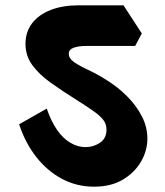

<svg xmlns="http://www.w3.org/2000/svg" viewBox="-20 -657 620 723"><path d="M334 46Q269 46 213.5 16.5Q158 -13 116.5 -66Q75 -119 52 -189L156 -248Q173 -199 195.5 -167Q218 -135 245.5 -119Q273 -103 302 -103Q332 -103 356.5 -119.5Q381 -136 381 -169Q381 -189 370 -204Q359 -219 335 -236.5Q311 -254 271 -279Q215 -314 171 -345.5Q127 -377 101.5 -412Q76 -447 76 -492Q76 -537 101 -569.5Q126 -602 171 -619.5Q216 -637 276 -637H445L514 -531L489 -484H304Q277 -484 258 -477.5Q239 -471 239 -454Q239 -437 259 -423Q279 -409 311.5 -394Q344 -379 379 -357Q423 -330 458 -295Q493 -260 514 -219.5Q535 -179 535 -135Q535 -90 511 -48.5Q487 -7 442.5 19.5Q398 46 334 46Z"/></svg>

Font: Eczar ExtraBold
Style: Regular
Weight: 800
Designer: Vaibhav Singh
Foundry: Rosetta Type Foundry
Version: Version 2.000